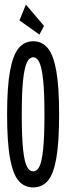

<svg xmlns="http://www.w3.org/2000/svg" viewBox="-20 -807 290 838"><path d="M125 11Q87 11 62 -17Q37 -45 24 -114.5Q11 -184 11 -308Q11 -429 24 -498.5Q37 -568 62 -597.5Q87 -627 125 -627Q163 -627 188 -597.5Q213 -568 225.5 -498.5Q238 -429 238 -308Q238 -184 225.5 -114.5Q213 -45 188 -17Q163 11 125 11ZM125 -59Q141 -59 151.5 -79Q162 -99 168 -152.5Q174 -206 174 -308Q174 -406 168 -460Q162 -514 151.5 -535.5Q141 -557 125 -557Q109 -557 98 -535.5Q87 -514 81 -460Q75 -406 75 -308Q75 -206 81 -152.5Q87 -99 98 -79Q109 -59 125 -59ZM152 -656 65 -718 93 -787 172 -694Z"/></svg>

Font: Inconsolata UltraCondensed SemiBold
Style: Regular
Weight: 600
Width: 1
Monospace: yes
Designer: Raph Levien, Cyreal, Brenton Simpson
Foundry: Raph Levien, Cyreal, Google
Version: Version 3.001; ttfautohint (v1.8.2.53-6de2)